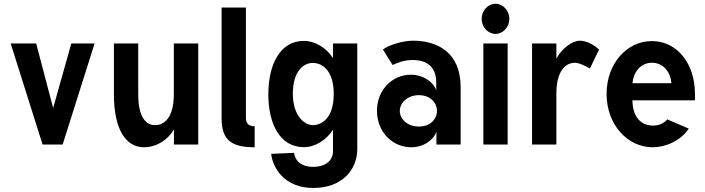

<svg xmlns="http://www.w3.org/2000/svg" viewBox="-20 -749 3654 995"><path d="M200.7 0H304.7L470.2 -523.9H349.6L255.4 -189L167.5 -523.9H35.2Z M1007.3 0V-523.9H880.9V-262.2C880.9 -128.4 823.2 -100.6 784.2 -100.6C745.1 -100.6 696.3 -127.4 696.3 -261.7V-523.9H570.3V-261.2C570.3 -76.2 632.8 14.2 726.6 14.2C793.5 14.2 853.5 -27.8 881.3 -78.6V0Z M1254.4 -137.2V-710H1128.4V-134.8C1128.4 -19.5 1184.1 14.2 1299.8 14.2V-94.7C1264.6 -94.7 1254.4 -114.3 1254.4 -137.2Z M1705.6 34.2C1705.6 85.9 1663.6 115.7 1603.5 115.7C1539.6 115.7 1509.3 84 1503.9 43C1457.5 44.9 1385.3 48.3 1385.3 48.3C1393.1 119.6 1452.6 225.1 1604 225.1C1755.4 225.1 1831.5 127.9 1831.5 24.4V-523.9H1705.6V-447.8C1671.9 -501 1612.3 -537.1 1555.7 -537.1C1426.8 -537.1 1370.6 -408.2 1370.6 -259.8C1370.6 -111.3 1427.7 13.7 1555.7 13.7C1612.3 13.7 1671.9 -23.4 1705.6 -76.7ZM1497.6 -262.2C1497.6 -381.8 1553.7 -422.9 1601.1 -422.9C1648.4 -422.9 1709.5 -385.7 1709.5 -262.2C1709.5 -137.7 1648.4 -100.6 1601.1 -100.6C1555.2 -100.6 1497.6 -152.8 1497.6 -262.2Z M2150.9 -255.9C2210.4 -255.9 2244.6 -215.8 2244.6 -173.8C2244.6 -131.8 2210.4 -93.3 2150.9 -93.3C2091.3 -93.3 2051.8 -131.8 2051.8 -173.8C2051.8 -215.8 2091.3 -255.9 2150.9 -255.9ZM2109.4 -361.8C2012.7 -361.8 1933.6 -283.2 1933.6 -174.8C1933.6 -66.4 2012.7 14.2 2111.3 14.2C2179.7 14.2 2229.5 -28.3 2241.7 -66.4V0H2367.2V-148.9V-297.4C2367.2 -476.6 2248 -538.1 2120.1 -538.1C2067.9 -538.1 1993.2 -515.6 1964.4 -492.2L2014.6 -412.1C2041 -423.8 2071.3 -438 2120.1 -438C2168.9 -438 2240.7 -420.9 2240.7 -321.3V-281.2C2228.5 -319.3 2177.7 -361.8 2109.4 -361.8Z M2476.1 -651.4C2476.1 -608.9 2508.8 -573.2 2547.9 -573.2C2586.9 -573.2 2619.6 -608.9 2619.6 -651.4C2619.6 -693.8 2586.9 -729.5 2547.9 -729.5C2508.8 -729.5 2476.1 -693.8 2476.1 -651.4ZM2484.9 -523.9V0H2610.8V-523.9Z M3037.1 -394 3084.5 -492.2C3057.6 -517.6 3018.6 -538.1 2984.9 -538.1C2945.8 -538.1 2891.1 -497.6 2863.3 -445.3V-523.9H2737.3V0H2863.3V-270C2863.3 -336.9 2885.3 -423.8 2960.9 -423.8C2983.9 -423.8 3025.9 -400.4 3037.1 -394Z M3257.8 -317.9C3261.7 -371.1 3296.9 -423.8 3358.4 -423.8C3420.4 -423.8 3455.1 -372.6 3459.5 -317.9ZM3362.8 -98.1C3325.7 -98.1 3259.8 -117.2 3257.3 -229H3581.5V-262.2C3581.5 -419.9 3488.8 -536.1 3358.4 -536.1C3228.5 -536.1 3123.5 -419.9 3123.5 -262.2C3123.5 -102.5 3232.4 14.2 3362.8 14.2C3427.7 14.2 3507.3 -18.6 3549.3 -82.5L3438 -130.4C3419.4 -107.9 3391.6 -98.1 3362.8 -98.1Z"/></svg>

Font: Tuffy
Style: Bold
Weight: 700
Designer: Thatcher Ulrich, Karoly Barta, Michael Everson
Version: Version 001.270